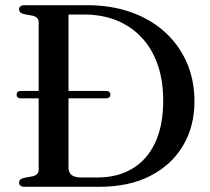

<svg xmlns="http://www.w3.org/2000/svg" viewBox="-20 -720 810 740"><path d="M44 -355.5Q44 -362 48.2 -365.8Q52.5 -369.5 59.5 -369.5H389Q397 -369.5 401.2 -365.8Q405.5 -362 405.5 -355.5Q405.5 -348.5 401.2 -344.8Q397 -341 389 -341H59.5Q52 -341 48 -344.8Q44 -348.5 44 -355.5ZM53.5 -16Q53.5 -29.5 70.5 -34L105.5 -40.5Q117 -43 123 -49.2Q129 -55.5 129 -65.5V-634.5Q129 -644.5 123 -650.8Q117 -657 105.5 -659.5L70.5 -666Q53.5 -670.5 53.5 -684Q53.5 -691.5 58.8 -695.8Q64 -700 75 -700H315.5Q408.5 -700 484.8 -673Q561 -646 615.8 -596.2Q670.5 -546.5 700 -478.8Q729.5 -411 729.5 -329Q729.5 -233 685.5 -158.8Q641.5 -84.5 559.5 -42.2Q477.5 0 362 0H75Q64 0 58.8 -4.5Q53.5 -9 53.5 -16ZM355.5 -36Q433 -36 490 -70Q547 -104 578 -170Q609 -236 609 -333.5Q609 -409 588 -470Q567 -531 527 -574.2Q487 -617.5 430.8 -640.8Q374.5 -664 304 -664H244V-75Q244 -55 256 -45.5Q268 -36 293 -36Z"/></svg>

Font: Fraunces 36pt
Style: Regular
Weight: 400
Version: Version 1.000;[b76b70a41]